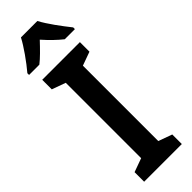

<svg xmlns="http://www.w3.org/2000/svg" viewBox="-312 -944 951 951"><g transform="rotate(-45 164.0 -468.5)"><path d="M221 -937H106C85 -896 38 -830 3 -789V-777H75C101 -797 132 -829 164 -863C194 -829 225 -799 253 -777H324V-789C289 -833 244 -893 221 -937ZM296 0V-67L224 -93V-621L296 -647V-714H32V-647L104 -621V-93L32 -67V0Z"/></g></svg>

Font: Noto Sans Arabic UI Cn SmBd
Style: Regular
Weight: 600
Width: 3
Designer: Monotype Design Team, Nadine Chahine and Nizar Qandah
Foundry: Monotype Imaging Inc.
Version: Version 2.010